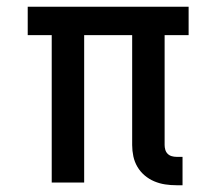

<svg xmlns="http://www.w3.org/2000/svg" viewBox="-20 -540 640 568"><path d="M502 8Q485 8 468.5 5.5Q452 3 436.5 -3.5Q421 -10 408 -21Q395 -32 386.5 -46.5Q378 -61 374.5 -77.5Q371 -94 371 -111V-436H229V0H133V-436H62V-520H538V-436H467V-111Q467 -104 469 -97Q471 -90 476 -85Q481 -80 488 -78Q495 -76 502 -76H520V8Z"/></svg>

Font: Iosevka SS04 Medium Extended
Style: Regular
Weight: 500
Width: 7
Monospace: yes
Designer: Belleve Invis
Foundry: Belleve Invis
Version: Version 19.0.0; ttfautohint (v1.8.4)